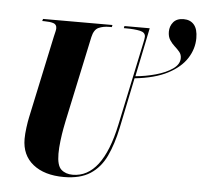

<svg xmlns="http://www.w3.org/2000/svg" viewBox="-54 -827 942 893"><g transform="rotate(5 417.0 -380.0)"><path d="M276 10Q185 10 132 -32.5Q79 -75 79 -151Q79 -174 83 -204Q87 -234 91 -252L173 -636Q177 -653 179 -661.5Q181 -670 181 -676Q181 -694 165 -699Q149 -704 123 -704H113L116 -714H440L438 -704H425Q398 -704 376.5 -694.5Q355 -685 347 -649L262 -251Q260 -242 255 -215.5Q250 -189 246 -156Q242 -123 242 -96Q242 -41 262.5 -22.5Q283 -4 316 -4Q455 -4 508 -255L590 -642Q595 -664 595 -673Q595 -693 569.5 -698.5Q544 -704 504 -704H494L496 -714H614L567 -486Q614 -490 661 -503Q708 -516 739 -537.5Q770 -559 770 -588Q770 -605 760 -617Q750 -629 737 -640.5Q724 -652 714 -667.5Q704 -683 704 -706Q704 -732 720 -751Q736 -770 768 -770Q799 -770 816.5 -749.5Q834 -729 834 -687Q834 -637 805.5 -592.5Q777 -548 717.5 -517Q658 -486 564 -476L515 -239Q499 -163 472.5 -107Q446 -51 399 -20.5Q352 10 276 10Z"/></g></svg>

Font: Noto Serif Display ExtraCondensed Black
Style: Italic
Weight: 900
Width: 2
Italic angle: -12°
Designer: Monotype Design Team
Foundry: Monotype Imaging Inc.
Version: Version 2.009